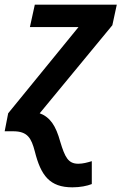

<svg xmlns="http://www.w3.org/2000/svg" viewBox="-40 -562 520 822"><path d="M270 240C303 240 333 234 353 226V128C333 134 315 139 295 139C252 139 238 111 218 45C199 -24 175 -60 130 -77L441 -454L460 -542H109L88 -446H296L-5 -77L-20 0H16C78 0 94 29 109 86C135 190 173 240 270 240Z"/></svg>

Font: Noto Sans SemiBold
Style: Italic
Weight: 600
Italic angle: -12°
Designer: Monotype Design Team
Foundry: Monotype Imaging Inc.
Version: Version 2.013